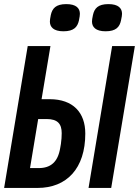

<svg xmlns="http://www.w3.org/2000/svg" viewBox="-26 -925 683 945"><path d="M164.4 -97.7H121.8L161.9 -339.1H203.5C258.5 -339.1 277.7 -314.6 277.7 -269.5C277.7 -252.1 276.6 -237.6 273.8 -216.6L270.2 -196C258.9 -127.8 223.7 -97.7 164.4 -97.7ZM-5.7 0H158.7C302.2 0 393.8 -95.5 393.8 -267.8C393.8 -370.4 334.2 -436.8 218.4 -436.8H178.6L222.3 -698.2H110.4ZM219.5 -818.9C219.5 -792.3 237.2 -771 286.2 -771C338.1 -771 355.5 -792.6 362.6 -824.6C365.8 -840.9 367.2 -850.1 367.2 -856.9C367.2 -884.2 349.4 -904.8 300.4 -904.8C248.6 -904.8 231.2 -883.5 224.1 -851.2C220.9 -834.9 219.5 -826 219.5 -818.9ZM409.8 0H521.3L637.8 -698.2H525.9ZM426.8 -818.9C426.8 -792.3 444.6 -771 493.6 -771C545.5 -771 562.9 -792.6 569.6 -824.6C573.2 -840.9 574.6 -850.1 574.6 -856.9C574.6 -884.2 556.8 -904.8 507.8 -904.8C456 -904.8 438.6 -883.5 431.5 -851.2C427.9 -834.9 426.8 -826 426.8 -818.9Z"/></svg>

Font: Margiela Mono Italic SmBold It
Style: Regular
Weight: 600
Designer: Mike Abbink, Paul van der Laan, Pieter van Rosmalen
Foundry: Bold Monday
Version: Version 2.003 2021